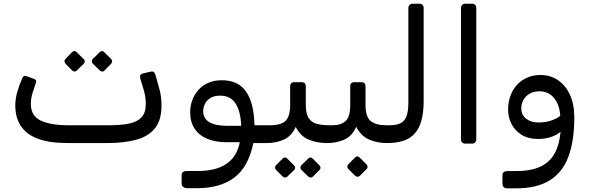

<svg xmlns="http://www.w3.org/2000/svg" viewBox="-20 -770 3179 1036"><path d="M344.6 1.9Q247.9 1.9 185.6 -21Q123.3 -43.8 92.9 -89.4Q62.5 -135.1 62.5 -202.1Q62.5 -234.7 72.4 -271.4Q82.4 -308.1 100.1 -348.1Q103.5 -356.6 108.9 -359.9Q114.3 -363.1 126.8 -357.7L162.2 -344.7Q171.4 -341.7 174.1 -336.5Q176.8 -331.2 172.6 -319.5Q163 -292.9 154.7 -265.7Q146.5 -238.4 146.5 -209.2Q146.5 -144.1 200.5 -119.1Q254.6 -94.1 349.4 -94.1H569Q630.8 -94.1 675.1 -102.8Q719.3 -111.6 743 -136.4Q766.7 -161.3 766.7 -209.5Q766.7 -249.6 754.4 -288.4L737.6 -344.5Q733.6 -357.6 737.1 -364.3Q740.6 -370.9 752.8 -373.9L792 -383.1Q806 -386.9 811.9 -379.4Q817.7 -371.9 821.6 -356.4L838 -297.1Q845.2 -273.2 848.4 -249.5Q851.5 -225.7 851.5 -200.6Q851.5 -120.7 815.3 -76.8Q779.1 -33 713.6 -15.6Q648.2 1.9 560.4 1.9ZM393.7 -388.7Q389.1 -384.2 382.1 -384.1Q375.1 -384 369.3 -389.7L332.7 -427.2Q328.1 -432.7 327.9 -439.3Q327.8 -445.8 332.7 -451.6L369.3 -489Q375.1 -494.7 382 -494.7Q388.9 -494.6 393.7 -489L431.1 -451.6Q436.9 -446.6 437.4 -439.2Q437.9 -431.7 432.1 -426.2ZM542.9 -388.7Q538 -383 531.1 -384Q524.1 -385 518.6 -389.7L480.1 -427.2Q475.4 -431.9 475.4 -439.4Q475.4 -446.8 480.1 -451.6L518.6 -489Q524.1 -494.6 530.2 -494.7Q536.2 -494.7 541.9 -489L579.4 -451.6Q585.1 -446.6 585.2 -439.3Q585.3 -431.9 579.6 -426.2Z M994.6 245.6Q977.7 245.6 968.9 239.4Q960.1 233.3 960.1 218.8V175.3Q960.1 163.9 967.2 158.3Q974.3 152.6 988.8 152.6H1047.8Q1145.8 152.6 1202.4 113.7Q1259 74.7 1273.9 -2.6H1202.9Q1141.8 -2.6 1097.5 -21.4Q1053.2 -40.3 1029.6 -76.4Q1006.1 -112.6 1006.1 -163.8Q1006.1 -198.8 1017.5 -229.8Q1028.9 -260.7 1050.8 -285.1Q1072.7 -309.4 1104.6 -323.2Q1136.5 -337.1 1176.4 -337.1Q1265 -337.1 1307.6 -276.1Q1350.2 -215.1 1353.1 -94.1H1434.6Q1449.6 -94.1 1449.6 -79.1L1449.8 -28.1Q1449.8 1.9 1419.8 1.9H1347.1Q1320.2 131.5 1244 188.5Q1167.9 245.6 1040.3 245.6ZM1203.6 -91.2 1281.4 -91.4Q1278.4 -169.6 1251 -211.7Q1223.7 -253.9 1168.1 -253.9Q1135.4 -253.9 1115 -241Q1094.6 -228.1 1085.5 -209Q1076.4 -190 1076.4 -170.7Q1076.4 -130 1109.6 -110.6Q1142.8 -91.2 1203.6 -91.2Z M1420 1.9Q1405 1.9 1405 -13.9V-64.1Q1405 -94.1 1435 -94.1Q1496.5 -94.1 1521.1 -118.1Q1545.6 -142.2 1545.6 -205.4V-303.9Q1545.6 -326.4 1567.5 -326.4H1608.1Q1630 -326.4 1630 -303.9V-205.4Q1630 -162.2 1642.6 -137.8Q1655.2 -113.4 1683.6 -103.7Q1712.1 -94.1 1760.6 -94.1Q1775.6 -94.1 1775.6 -79.1V-28.1Q1775.6 1.9 1745.6 1.9Q1691 1.9 1645.9 -16.5Q1600.9 -34.9 1575.6 -85.7Q1554 -35.6 1511.7 -16.9Q1469.4 1.9 1420 1.9ZM1529.6 183.9Q1525.1 188.4 1518.1 187.9Q1511.2 187.4 1505.6 182.9L1468.8 146Q1464.2 141.2 1464.1 134Q1464 126.7 1468.8 122L1505.6 85.1Q1511.2 79.6 1517.7 79.6Q1524.2 79.6 1529.6 85.1L1566.3 122Q1571.9 126.7 1572.4 134.1Q1572.9 141.4 1567.3 147ZM1667.4 183.9Q1662.8 188.4 1656 187.9Q1649.1 187.4 1643.6 182.9L1605.7 146Q1601.1 141.2 1601 133.9Q1600.9 126.6 1605.7 122L1643.6 85.1Q1649.1 79.6 1655.5 79.6Q1661.8 79.6 1666.4 85.1L1703.2 122Q1708.8 126.7 1709.3 134.1Q1709.8 141.4 1704.2 147Z M1746 1.9Q1731 1.9 1731 -13.9V-64.1Q1731 -94.1 1761 -94.1H1773.6Q1819.9 -94.1 1844.8 -116.9Q1869.8 -139.8 1869.8 -203.6V-304.1Q1869.8 -326.6 1891.6 -326.6H1930.4Q1952.2 -326.6 1952.2 -304.1V-203.6Q1952.2 -138.6 1981 -116.3Q2009.8 -94.1 2063.4 -94.1H2081Q2096 -94.1 2096 -79.1V-28.1Q2096 1.9 2066 1.9Q2016.1 1.9 1972.5 -16.6Q1928.9 -35.1 1901.9 -85.7Q1879.6 -34.3 1836.9 -16.2Q1794.3 1.9 1746 1.9ZM1920.8 179.5Q1916.1 184.1 1909 183.6Q1902 183.1 1896.4 178.5L1859 141.1Q1854.4 136.3 1854.4 129Q1854.4 121.6 1859 116.7L1896.4 79.3Q1902 73.7 1908.5 73.7Q1915.1 73.7 1919.8 79.3L1957.1 116.7Q1962.8 121.6 1963.3 129Q1963.8 136.3 1958.2 142.1Z M2066 1.9Q2051 1.9 2051 -13.1V-64.1Q2051 -94.1 2081 -94.1Q2116.1 -94.1 2138.9 -104.1Q2161.8 -114.1 2172.6 -140.8Q2183.5 -167.6 2183.5 -218.4V-727Q2183.5 -737 2190 -743.5Q2196.5 -750 2206.5 -750H2243Q2254 -750 2260 -743.5Q2266 -737 2266 -727V-226Q2266 -165.2 2254.5 -121.6Q2242.9 -78.1 2218.7 -50.5Q2194.4 -22.9 2156.6 -10.4Q2118.7 2.1 2066 1.9Z M2490.4 5Q2480.4 5 2473.9 -1.5Q2467.4 -8 2467.4 -18V-727Q2467.4 -737 2473.9 -743.5Q2480.4 -750 2490.4 -750H2526.9Q2537.9 -750 2543.9 -743.5Q2549.9 -737 2549.9 -727V-18Q2549.9 -8 2543.9 -1.5Q2537.9 5 2526.9 5Z M2718.5 246.3Q2705.3 246.3 2698.2 240.2Q2691.1 234 2691.1 219.5V175.6Q2691.1 164.3 2698.2 158.6Q2705.3 153 2719.8 153L2769.9 152.8Q2856.7 152.6 2910.1 121.9Q2963.5 91.3 2986.7 26.8Q3010 -37.7 3006.1 -138.3L3078.8 -135.9Q3078.8 -10.2 3047.1 75.2Q3015.4 160.6 2945.8 203.5Q2876.2 246.3 2763.2 246.3ZM3003.5 -137.4Q3001.2 -201 2971 -239.2Q2940.8 -277.4 2891.7 -277.4Q2858.3 -277.4 2836.3 -263.7Q2814.2 -250 2803.5 -229Q2792.7 -208.1 2792.7 -186.1Q2792.7 -149.7 2819.1 -129.4Q2845.4 -109.1 2885 -109.1Q2929.2 -109.1 2964.2 -123.1Q2999.2 -137.1 3011.1 -154.2L3021.5 -75.4Q3000.7 -50.1 2963.7 -34.7Q2926.8 -19.3 2878.6 -20.2Q2827.7 -21.1 2792.7 -43.6Q2757.7 -66 2739.7 -101.7Q2721.6 -137.5 2721.6 -179Q2721.6 -217.2 2733.5 -251.1Q2745.3 -284.9 2768 -310.4Q2790.7 -335.9 2823.4 -350.6Q2856.1 -365.3 2896.9 -365.3Q2949.3 -365.3 2990.3 -337.8Q3031.2 -310.4 3055 -259.3Q3078.8 -208.2 3078.8 -135.9Z"/></svg>

Font: Rubik Light
Style: Italic
Weight: 300
Italic angle: -12°
Designer: Hubert and Fischer
Foundry: Hubert and Fischer
Version: Version 2.300;gftools[0.9.30]